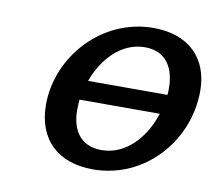

<svg xmlns="http://www.w3.org/2000/svg" viewBox="-64 -587 759 674"><g transform="rotate(10 315.5 -250.0)"><path d="M106 -183C106 -58 183 13 307 13C493 13 631 -146 631 -323C631 -441 556 -513 432 -513C247 -513 106 -353 106 -183ZM237 -290C266 -370 328 -441 414 -441C489 -441 521 -386 521 -314C521 -306 521 -298 520 -290ZM217 -184C217 -196 218 -208 219 -220H505C478 -136 415 -59 325 -59C249 -59 217 -113 217 -184Z"/></g></svg>

Font: Perun Medium Italic
Style: Regular
Weight: 500
Italic angle: -12°
Foundry: Copyright (c) Stefan Peev, Context Ltd, 2016
Version: Version 1.026